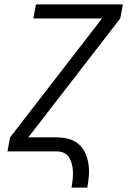

<svg xmlns="http://www.w3.org/2000/svg" viewBox="-20 -690 590 875"><path d="M306 165Q309 147 311 129Q313 111 312.5 93.5Q312 76 308 59.5Q304 43 296 29Q288 15 273 7.5Q258 0 240 0H14L26 -64L445 -606H132L144 -670H540L528 -606L109 -64H239Q267 -64 293 -57Q319 -50 338 -33.5Q357 -17 368 6.5Q379 30 383 56Q387 82 385 109.5Q383 137 378 165Z"/></svg>

Font: Lode Term
Style: Italic
Weight: 400
Italic angle: -11°
Monospace: yes
Designer: Belleve Invis
Foundry: Belleve Invis
Version: Version 29.2.0